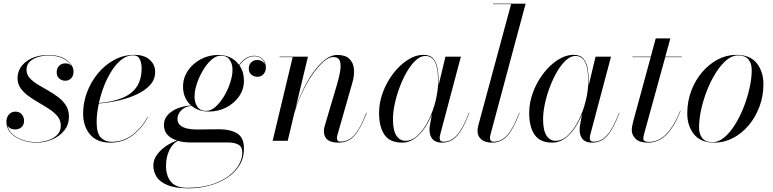

<svg xmlns="http://www.w3.org/2000/svg" viewBox="-20 -770 4230 1050"><path d="M357 -132Q357 -87.5 331 -55.8Q305 -24 264.5 -7Q224 10 180.5 10Q138.5 10 100.8 -3.2Q63 -16.5 39 -42.2Q15 -68 15 -105Q15 -127 28.2 -143.2Q41.5 -159.5 65 -159.5Q85.5 -159.5 98.5 -145.2Q111.5 -131 111.5 -109Q111.5 -86 97 -74Q82.5 -62 63.5 -62Q49 -62 37.5 -67.5Q26 -73 20 -85Q27 -54.5 50.8 -34Q74.5 -13.5 108.8 -3Q143 7.5 180 7.5Q208 7.5 238.8 -1.5Q269.5 -10.5 291 -30.5Q312.5 -50.5 312.5 -83.5Q312.5 -111.5 295.5 -132.8Q278.5 -154 251.5 -172Q224.5 -190 194.2 -207.2Q164 -224.5 137.2 -243.8Q110.5 -263 93.2 -286.8Q76 -310.5 76 -342Q76 -397.5 123.2 -433.2Q170.5 -469 244 -469Q310 -469 346 -440.2Q382 -411.5 382 -380Q382 -353 368.2 -340.8Q354.5 -328.5 337 -328.5Q318.5 -328.5 304.2 -340.2Q290 -352 290 -376.5Q290 -396 303.2 -409.8Q316.5 -423.5 337 -423.5Q359 -423.5 371 -409.5Q358.5 -432.5 326 -449.5Q293.5 -466.5 244 -466.5Q218.5 -466.5 191 -459Q163.5 -451.5 144.2 -434.2Q125 -417 125 -388Q125 -363 141.8 -344Q158.5 -325 185 -308.8Q211.5 -292.5 241 -276Q270.5 -259.5 297 -239.8Q323.5 -220 340.2 -194Q357 -168 357 -132Z M508.5 -102.5Q508.5 -40 531.8 -17.2Q555 5.5 590 5.5Q656 5.5 706.5 -34Q757 -73.5 786.5 -130L788.5 -129Q759.5 -72 707.2 -31Q655 10 582.5 10Q510.5 10 472.5 -34.5Q434.5 -79 434.5 -150Q434.5 -207.5 455.5 -264.2Q476.5 -321 514.5 -367.5Q552.5 -414 603.8 -442Q655 -470 715 -470Q769 -470 798.8 -443.2Q828.5 -416.5 828.5 -377Q828.5 -336.5 801.8 -306.2Q775 -276 730.2 -254.8Q685.5 -233.5 630.8 -221Q576 -208.5 520.5 -204Q508.5 -149 508.5 -102.5ZM708 -467.5Q675 -467.5 645.5 -444.8Q616 -422 591.8 -384.2Q567.5 -346.5 549.2 -300.2Q531 -254 521 -206.5Q593 -212.5 645.5 -233Q698 -253.5 726.2 -293.2Q754.5 -333 754.5 -398Q754.5 -423.5 744.8 -445.5Q735 -467.5 708 -467.5Z M1122.5 -160Q1065.5 -160 1027 -191.5Q987.5 -186 969 -164.5Q950.5 -143 950.5 -120.5Q950.5 -97 966.2 -84.2Q982 -71.5 1005.2 -66.8Q1028.5 -62 1050.5 -62Q1068 -62 1093.5 -62.2Q1119 -62.5 1143.2 -62.8Q1167.5 -63 1181.5 -63Q1238 -63 1276 -41Q1314 -19 1314 42Q1314 96.5 1287.2 137.5Q1260.5 178.5 1216.2 205.8Q1172 233 1119 246.5Q1066 260 1013.5 260Q939.5 260 896.8 242.5Q854 225 836.2 196.5Q818.5 168 818.5 135.5Q818.5 103 839.2 75.2Q860 47.5 890 27.5Q920 7.5 948 -1.5Q876.5 -25 876.5 -86.5Q876.5 -130.5 918 -159.5Q959.5 -188.5 1025.5 -193Q1004.5 -210.5 992.8 -236.8Q981 -263 981 -296.5Q981 -344.5 1007.8 -383.8Q1034.5 -423 1078.2 -446.2Q1122 -469.5 1172.5 -469.5Q1247.5 -469.5 1287.5 -415Q1323 -465 1370.5 -465Q1396 -465 1415 -448.5Q1434 -432 1434 -400Q1434 -379.5 1421.2 -364.8Q1408.5 -350 1388 -350Q1369 -350 1354.8 -361.8Q1340.5 -373.5 1340.5 -394.5Q1340.5 -417.5 1354.5 -429.8Q1368.5 -442 1386.5 -442Q1400.5 -442 1412.2 -435.5Q1424 -429 1429.5 -417Q1424.5 -439.5 1408.2 -451Q1392 -462.5 1370.5 -462.5Q1325 -462.5 1289.5 -412.5Q1314 -377 1314 -328.5Q1314 -281 1287.2 -242.8Q1260.5 -204.5 1217 -182.2Q1173.5 -160 1122.5 -160ZM1108 -163.5Q1133.5 -163.5 1159 -186.2Q1184.5 -209 1205.5 -244.2Q1226.5 -279.5 1239 -318Q1251.5 -356.5 1251.5 -388Q1251.5 -421 1236 -443.2Q1220.5 -465.5 1187.5 -465.5Q1161.5 -465.5 1136 -442.8Q1110.5 -420 1089.8 -385Q1069 -350 1056.5 -311.8Q1044 -273.5 1044 -242Q1044 -209 1059.5 -186.2Q1075 -163.5 1108 -163.5ZM888 137Q888 191.5 915 224.2Q942 257 1004.5 257Q1096.5 257 1164 229.2Q1231.5 201.5 1268.2 157Q1305 112.5 1305 62.5Q1305 33 1283.8 21Q1262.5 9 1225.5 9H1020Q982.5 9 953 0Q923.5 15 905.8 51.8Q888 88.5 888 137Z M1580.5 -457.5H1509V-460H1664L1596.5 -178.5Q1611.5 -225 1635.8 -275.8Q1660 -326.5 1690.5 -370.5Q1721 -414.5 1755.5 -442Q1790 -469.5 1825 -469.5Q1868 -469.5 1890 -448.8Q1912 -428 1915.5 -393.8Q1919 -359.5 1907.5 -319.5L1825.5 -32.5Q1822.5 -23.5 1822.5 -14.5Q1822.5 -6.5 1826.5 -1Q1830.5 4.5 1841.5 4.5Q1886 4.5 1918.8 -32.2Q1951.5 -69 1983 -153.5L1985.5 -153Q1953 -67 1919 -28.5Q1885 10 1830 10Q1751.5 10 1751.5 -53Q1751.5 -64 1753.2 -72.2Q1755 -80.5 1757.5 -87L1823 -308Q1834.5 -346.5 1840.2 -380.8Q1846 -415 1838.5 -436.5Q1831 -458 1802.5 -458Q1777.5 -458 1747 -430.8Q1716.5 -403.5 1686 -358.5Q1655.5 -313.5 1629.8 -258.2Q1604 -203 1588.5 -147L1553.5 0H1471Z M2378.5 -324Q2378.5 -312.5 2378 -300.5L2378.5 -303.5L2416 -460H2500.5L2386.5 -31Q2384.5 -23.5 2384.5 -15Q2384.5 5 2405 5Q2447.5 5 2480 -32Q2512.5 -69 2544.5 -153.5L2546.5 -153Q2514.5 -67 2480.8 -28.5Q2447 10 2397 10Q2362 10 2345.5 -9Q2329 -28 2329 -58Q2329 -74 2331 -85L2342 -145.5Q2325 -103 2300.8 -67.8Q2276.5 -32.5 2246 -11.2Q2215.5 10 2179.5 10Q2112.5 10 2082.8 -32.8Q2053 -75.5 2053 -152.5Q2053 -210 2074.2 -266.2Q2095.5 -322.5 2130.8 -368.5Q2166 -414.5 2209.2 -442.2Q2252.5 -470 2296.5 -470Q2332.5 -470 2350 -448.8Q2367.5 -427.5 2373 -394Q2378.5 -360.5 2378.5 -324ZM2376 -324Q2376 -363 2370.2 -394.8Q2364.5 -426.5 2349.2 -445.2Q2334 -464 2306 -464Q2280 -464 2254.5 -441Q2229 -418 2206.5 -379.8Q2184 -341.5 2166.5 -295.5Q2149 -249.5 2139 -203Q2129 -156.5 2129 -117.5Q2129 -57 2147.8 -28.5Q2166.5 0 2197 0Q2234 0 2266.5 -31.5Q2299 -63 2323.8 -112.8Q2348.5 -162.5 2362.2 -218.5Q2376 -274.5 2376 -324Z M2821.5 -153Q2789.5 -67 2755.8 -28.5Q2722 10 2672 10Q2633 10 2612.2 -7.5Q2591.5 -25 2591.5 -53Q2591.5 -63 2593 -70.8Q2594.5 -78.5 2596 -85L2775 -747.5H2676V-750H2854.5L2661.5 -31Q2659.5 -23.5 2659.5 -15Q2659.5 5 2680 5Q2722.5 5 2755 -32Q2787.5 -69 2819.5 -153.5Z M3199.5 -324Q3199.5 -312.5 3199 -300.5L3199.5 -303.5L3237 -460H3321.5L3207.5 -31Q3205.5 -23.5 3205.5 -15Q3205.5 5 3226 5Q3268.5 5 3301 -32Q3333.5 -69 3365.5 -153.5L3367.5 -153Q3335.5 -67 3301.8 -28.5Q3268 10 3218 10Q3183 10 3166.5 -9Q3150 -28 3150 -58Q3150 -74 3152 -85L3163 -145.5Q3146 -103 3121.8 -67.8Q3097.5 -32.5 3067 -11.2Q3036.5 10 3000.5 10Q2933.5 10 2903.8 -32.8Q2874 -75.5 2874 -152.5Q2874 -210 2895.2 -266.2Q2916.5 -322.5 2951.8 -368.5Q2987 -414.5 3030.2 -442.2Q3073.5 -470 3117.5 -470Q3153.5 -470 3171 -448.8Q3188.5 -427.5 3194 -394Q3199.5 -360.5 3199.5 -324ZM3197 -324Q3197 -363 3191.2 -394.8Q3185.5 -426.5 3170.2 -445.2Q3155 -464 3127 -464Q3101 -464 3075.5 -441Q3050 -418 3027.5 -379.8Q3005 -341.5 2987.5 -295.5Q2970 -249.5 2960 -203Q2950 -156.5 2950 -117.5Q2950 -57 2968.8 -28.5Q2987.5 0 3018 0Q3055 0 3087.5 -31.5Q3120 -63 3144.8 -112.8Q3169.5 -162.5 3183.2 -218.5Q3197 -274.5 3197 -324Z M3701.5 -163Q3669.5 -80.5 3626 -35.2Q3582.5 10 3523.5 10Q3477 10 3456 -11Q3435 -32 3435 -58Q3435 -77 3444 -110L3538.5 -457.5H3438.5V-460H3539L3566 -560H3646L3618.5 -460H3708.5V-457.5H3618L3502.5 -37.5Q3501 -32 3499.5 -25.2Q3498 -18.5 3498 -12Q3498 6 3529 6Q3582.5 6 3624.8 -38Q3667 -82 3699.5 -163.5Z M3887 10Q3811.5 10 3775 -36Q3738.5 -82 3738.5 -149.5Q3738.5 -215 3760.2 -273Q3782 -331 3819.8 -375.2Q3857.5 -419.5 3905.5 -444.8Q3953.5 -470 4006.5 -470Q4082.5 -470 4118.8 -423.8Q4155 -377.5 4155 -310Q4155 -244.5 4133.2 -186.5Q4111.5 -128.5 4074 -84.2Q4036.5 -40 3988.2 -15Q3940 10 3887 10ZM3877.5 7.5Q3910 7.5 3941.2 -18.8Q3972.5 -45 3999.5 -88.2Q4026.5 -131.5 4047 -183.8Q4067.5 -236 4079.2 -289Q4091 -342 4091 -387Q4091 -423.5 4072.8 -445.2Q4054.5 -467 4016.5 -467Q3983.5 -467 3952.5 -440.8Q3921.5 -414.5 3894.2 -371.2Q3867 -328 3846.5 -275.8Q3826 -223.5 3814.5 -170.5Q3803 -117.5 3803 -72.5Q3803 -36 3821 -14.2Q3839 7.5 3877.5 7.5Z"/></svg>

Font: Bodoni* 72pt
Style: Italic
Weight: 400
Italic angle: -13°
Version: Version 2.3